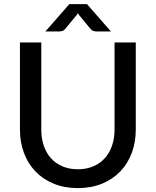

<svg xmlns="http://www.w3.org/2000/svg" viewBox="-20 -930 778 958"><path d="M368.5 -85.5Q411.5 -85.5 445.5 -100Q479.5 -114.5 503 -140.8Q526.5 -167 539 -203.2Q551.5 -239.5 551.5 -283.5V-718H657.5V-283.5Q657.5 -220.5 637.5 -167Q617.5 -113.5 580 -74.5Q542.5 -35.5 489 -13.5Q435.5 8.5 368.5 8.5Q301.5 8.5 248 -13.5Q194.5 -35.5 157 -74.5Q119.5 -113.5 99.5 -167Q79.5 -220.5 79.5 -283.5V-718H186V-284Q186 -240 198.2 -203.5Q210.5 -167 234 -140.8Q257.5 -114.5 291.5 -100Q325.5 -85.5 368.5 -85.5ZM533.5 -773H462.5Q456 -773 447 -775.2Q438 -777.5 429 -789L374.5 -855L368.5 -864L362.5 -855L308 -789Q299 -777.5 290 -775.2Q281 -773 274.5 -773H206.5L326 -909.5H414Z"/></svg>

Font: Lato 2
Style: Regular
Weight: 500
Designer: Lukasz Dziedzic with Adam Twardoch and Botio Nikoltchev
Foundry: tyPoland Lukasz Dziedzic
Version: Version 2.015; 2015-08-06; http://www.latofonts.com/